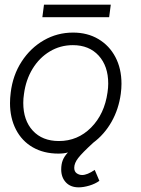

<svg xmlns="http://www.w3.org/2000/svg" viewBox="-20 -650 604 825"><path d="M456 -630 449 -576H162L169 -630ZM387 80 407 127Q389 140 364 147.5Q339 155 318 155Q283 155 263 133.5Q243 112 243 78Q243 56 249.5 39Q256 22 272 5Q255 10 231 10Q168 10 121 -17Q74 -44 48.5 -93.5Q23 -143 23 -207Q23 -228 26 -252Q35 -327 73 -385.5Q111 -444 168.5 -477Q226 -510 294 -510Q356 -510 403 -482Q450 -454 476 -404.5Q502 -355 502 -290Q502 -270 499 -247Q490 -181 459.5 -127Q429 -73 381 -37Q333 7 316 29Q299 51 299 71Q299 87 309.5 94.5Q320 102 333 102Q355 102 387 80ZM80 -208Q80 -133 121 -88.5Q162 -44 233 -44Q314 -44 371.5 -102Q429 -160 442 -253Q445 -273 445 -291Q445 -366 404 -411Q363 -456 293 -456Q239 -456 194 -429Q149 -402 120 -354.5Q91 -307 83 -246Q80 -227 80 -208Z"/></svg>

Font: Bellota Text
Style: Italic
Weight: 400
Italic angle: -7.5°
Designer: Kemie Guaida
Foundry: Kemie Guaida
Version: Version 4.001